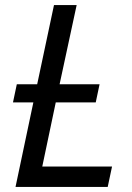

<svg xmlns="http://www.w3.org/2000/svg" viewBox="-20 -734 518 754"><path d="M41 0 111 -332H31L46 -403H126L192 -714H281L214 -403H371L356 -332H199L146 -80H420L403 0Z"/></svg>

Font: Noto Sans
Style: Italic
Weight: 400
Italic angle: -12°
Designer: Monotype Design Team
Foundry: Monotype Imaging Inc.
Version: Version 2.013; ttfautohint (v1.8.4.7-5d5b)